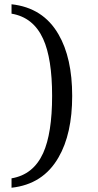

<svg xmlns="http://www.w3.org/2000/svg" viewBox="-20 -737 460 899"><path d="M318 -288Q318 -110 254 0Q182 126 34 142V98Q136 81 182 -20Q224 -113 224 -288Q224 -463 182 -555Q136 -656 34 -673V-717Q182 -701 254 -576Q318 -466 318 -288Z"/></svg>

Font: Apparatus SIL
Style: Regular
Weight: 400
Version: Version 1.0